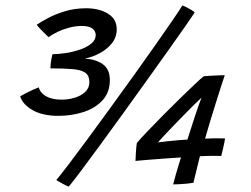

<svg xmlns="http://www.w3.org/2000/svg" viewBox="-20 -675 923 706"><path d="M194.3 -249Q137 -249 100.2 -269.9Q63.4 -290.8 54.2 -320.8Q63.7 -326.4 75.8 -332.7Q87.9 -338.9 100.4 -344.6Q112.8 -350.2 122.7 -353.9Q127.1 -334.1 148.9 -321.3Q170.8 -308.6 206.3 -308.6Q231.7 -308.6 255.1 -315.8Q278.6 -322.9 293.6 -337.3Q308.7 -351.8 308.7 -372.9Q308.7 -396.1 294.6 -406.8Q280.5 -417.6 249.2 -420.6Q217.9 -423.6 165.4 -423.6Q165.4 -434.8 167.5 -448.9Q169.6 -463.1 172.9 -475.7Q193.9 -475.7 221.2 -479.8Q248.5 -483.9 273.7 -492.5Q298.8 -501.1 315.3 -514.4Q331.9 -527.7 331.9 -546.1Q331.9 -561 319.5 -570.3Q307.2 -579.6 280.7 -579.6Q258.7 -579.6 235.4 -573.6Q212.2 -567.5 192.2 -558Q172.2 -548.6 158.8 -538.2Q152.4 -544.5 143.2 -553.3Q133.9 -562.2 126.1 -570.7Q118.2 -579.2 115.1 -583.9Q129.1 -593.8 155.7 -608.1Q182.2 -622.4 218.4 -633.5Q254.5 -644.6 296.9 -644.6Q344.8 -644.6 377 -624.8Q409.2 -604.9 409.2 -567.6Q409.2 -538.2 391.6 -516.1Q373.9 -493.9 347.2 -479.6Q320.4 -465.2 292 -459.4Q331.6 -457.4 357.8 -439Q383.9 -420.6 383.9 -380.9Q383.9 -335.2 356.8 -305.9Q329.6 -276.6 286.2 -262.8Q242.9 -249 194.3 -249ZM650.5 -654.9Q657 -652.9 666.5 -648Q675.9 -643.2 684.7 -637.8Q693.4 -632.5 695.9 -629Q687.9 -616.5 662.2 -579.6Q636.4 -542.6 599.2 -490.3Q561.9 -438.1 518.6 -377.6Q475.2 -317.1 431.1 -255.8Q386.9 -194.4 347 -140.1Q307.2 -85.8 277.3 -46Q247.4 -6.2 232.9 11.2Q229.9 10.2 223.2 7.1Q216.4 3.9 208.8 -0.2Q201.1 -4.3 195.1 -8Q189.1 -11.6 187.1 -13.1Q201.1 -29.5 231.2 -69Q261.3 -108.5 301.1 -162.5Q340.9 -216.6 385.3 -277.7Q429.8 -338.8 473.3 -399.5Q516.8 -460.2 553.9 -513.1Q591 -566 616.7 -603.6Q642.4 -641.2 650.5 -654.9ZM793.6 -101.7Q780.8 -101.9 758.3 -101.8Q735.9 -101.8 715 -100.5Q706.8 -66.8 700 -38.9Q693.1 -11 691.2 -2.9Q682.5 -1.2 668.3 0.2Q654.1 1.6 639.9 2.3Q625.8 3.1 616.8 3.1Q620.5 -11.9 626 -31.5Q631.5 -51.1 637 -69Q642.4 -86.9 645.6 -96.1Q618.2 -94.7 582.6 -91.9Q547 -89.2 517.5 -86.8Q488.1 -84.3 478.2 -83.3Q478.5 -98.9 479.9 -117.7Q481.2 -136.4 483.1 -149.2Q498.2 -166.8 524.7 -194.6Q551.1 -222.4 582.7 -254.2Q614.2 -285.9 644.5 -315.4Q674.8 -344.9 697.5 -366.4Q720.3 -388 729.1 -394.6Q733.9 -395.1 744.2 -395.8Q754.6 -396.4 766.9 -397.1Q779.2 -397.8 790 -398.1Q800.8 -398.4 806.5 -398.4Q802.8 -387.9 793.9 -360.6Q785.1 -333.4 774.1 -298.1Q763.1 -262.8 752.2 -227.2Q741.4 -191.8 734.1 -165.2Q748.4 -166.2 764.3 -166.3Q780.2 -166.4 792.4 -166.2Q804.6 -166.1 807.6 -165.9Q807.6 -163.2 805.2 -151.9Q802.9 -140.6 799.7 -126.8Q796.4 -112.9 793.6 -101.7ZM721 -316.2Q710.8 -306.7 692.6 -288.7Q674.4 -270.7 653.3 -249.2Q632.2 -227.7 612.4 -207Q592.6 -186.3 578.6 -171.2Q564.6 -156.1 561.5 -151.4Q569.8 -152.8 590 -155Q610.2 -157.3 632.6 -159.2Q654.9 -161.2 669.1 -161.8Q672.5 -171.8 679.3 -193.4Q686.1 -214.9 694.2 -239.8Q702.4 -264.8 709.8 -285.9Q717.1 -307.1 721 -316.2Z"/></svg>

Font: Grandstander Thin
Style: Italic
Weight: 100
Italic angle: -15°
Designer: Tyler Finck
Foundry: Etcetera Type Co
Version: Version 1.200